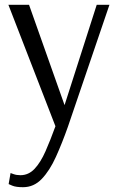

<svg xmlns="http://www.w3.org/2000/svg" viewBox="-20 -520 489 800"><path d="M76 260Q46 260 31 253.5Q16 247 16 247L24 201Q24 201 36.5 205.5Q49 210 65 210Q99 210 124 183.5Q149 157 169.5 110.5Q190 64 211 6L15 -500H101L249 -82L383 -500H436L263 8Q239 76 213 133.5Q187 191 154 225.5Q121 260 76 260Z"/></svg>

Font: Arsenal SC
Style: Regular
Weight: 400
Designer: Andrij Shevchenko
Foundry: Stairsfor
Version: Version 2.001; ttfautohint (v1.8.4.7-5d5b)